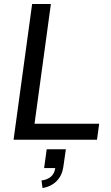

<svg xmlns="http://www.w3.org/2000/svg" viewBox="-20 -700 554 962"><path d="M48 0H466L477 -80H153L235 -680H141ZM188 204 193 242C251 233 289 193 297 138L310 48H214L201 142H257L256 146C251 179 226 200 188 204Z"/></svg>

Font: Ronzino Oblique
Style: Italic
Weight: 400
Italic angle: -8°
Designer: Nunzio Mazzaferro
Foundry: Collletttivo
Version: Version 1.000;Glyphs 3.3 (3337)